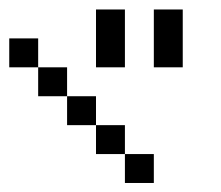

<svg xmlns="http://www.w3.org/2000/svg" viewBox="-20 -458 478 415"><path d="M62.5 -250V-312.5H125V-250ZM0 -312.5V-375H62.5V-312.5ZM125 -187.5V-250H187.5V-187.5ZM187.5 -125V-187.5H250V-125ZM250 -62.5V-125H312.5V-62.5ZM187.5 -375V-437.5H250V-375ZM187.5 -312.5V-375H250V-312.5ZM312.5 -375V-437.5H375V-375ZM312.5 -312.5V-375H375V-312.5Z"/></svg>

Font: AprilSans
Style: Regular
Weight: 400
Designer: typesprite
Version: Version 1.001;PS 001.001;hotconv 1.0.88;makeotf.lib2.5.64775